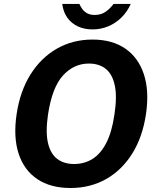

<svg xmlns="http://www.w3.org/2000/svg" viewBox="-20 -931 785 961"><path d="M333 10Q232.8 10 166.6 -34.6Q100.3 -79.2 73.2 -161.8Q46.1 -244.5 63.1 -359.4Q80.4 -475.2 133 -558.9Q185.6 -642.5 265.2 -687.8Q344.9 -733 443.1 -733Q541.2 -733 606.9 -687.9Q672.6 -642.8 700.1 -559.2Q727.7 -475.7 710.7 -360Q693.7 -245.3 641.9 -162.3Q590 -79.3 510.9 -34.7Q431.8 10 333 10ZM351 -110.1Q401.6 -110.1 442.5 -135.2Q483.3 -160.4 511.7 -215Q540 -269.6 552.8 -357.9Q566.6 -448.1 554.3 -504.3Q542.1 -560.6 508.8 -586.8Q475.4 -612.9 425.1 -612.9Q349.5 -612.9 295.1 -553Q240.7 -493.2 220.3 -357.9Q207.5 -269.8 220.2 -215.2Q233 -160.6 266.8 -135.3Q300.5 -110.1 351 -110.1ZM443.3 -783.8Q402.6 -783.8 370.2 -798.7Q337.8 -813.6 317.3 -842Q296.8 -870.4 291.5 -911.3H377.4Q383.2 -897.5 392.6 -884.9Q402 -872.2 416.9 -864.2Q431.8 -856.2 454.1 -856.2Q486.6 -856.2 509.6 -872.8Q532.5 -889.4 548.2 -911.3H634.4Q617.1 -872.3 588.2 -843.7Q559.2 -815 522.1 -799.4Q484.9 -783.8 443.3 -783.8Z"/></svg>

Font: Public Sans Thin
Style: Italic
Weight: 100
Italic angle: -8°
Designer: The Public Sans project authors (U.S. Web Design System). Libre Franklin designed by Pablo Impallari and Rodrigo Fuenzal
Version: Version 2.000